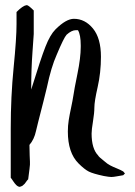

<svg xmlns="http://www.w3.org/2000/svg" viewBox="-20 -727 521 742"><path d="M75.2 -16.6Q70.3 -11.7 66.4 -8.8Q60.5 -5.9 55.7 -4.9Q48.8 -5.9 42.5 -12.2Q36.1 -18.6 30.3 -27.8Q24.4 -37.1 21.5 -40V-230.5Q21.5 -353.5 32.7 -466.3Q43.9 -579.1 43.9 -633.8V-680.7Q68.4 -705.1 82 -707H84Q89.8 -707 110.4 -686.5V-595.7Q110.4 -591.8 105.5 -525.4Q100.6 -459 100.6 -380.9Q137.7 -501 155.8 -546.9Q173.8 -592.8 194.3 -613.3Q235.4 -654.3 265.6 -654.3Q308.6 -654.3 339.4 -616.7Q370.1 -579.1 370.1 -507.8Q370.1 -446.3 357.4 -390.6Q344.7 -335 344.7 -311.5Q344.7 -291 339.4 -258.3Q334 -225.6 334 -210.9Q334 -152.3 359.4 -126Q361.3 -121.1 383.8 -103.5Q394.5 -93.8 405.8 -87.9Q417 -82 431.6 -76.2Q446.3 -70.3 456.1 -64.5L462.9 -56.6L456.1 -49.8Q449.2 -48.8 433.6 -45.9Q418 -43 410.2 -43Q402.3 -43 380.9 -46.9Q339.8 -55.7 323.2 -64Q306.6 -72.3 283.2 -95.7Q242.2 -136.7 242.2 -218.8Q242.2 -241.2 245.6 -262.7Q249 -284.2 254.9 -311.5Q260.7 -338.9 263.7 -358.4Q266.6 -379.9 279.3 -441.9Q292 -503.9 292 -545.9V-551.8Q292 -592.8 281.2 -610.4Q281.2 -610.4 273.4 -610.4Q256.8 -610.4 237.3 -592.8Q226.6 -581.1 199.2 -515.6Q177.7 -467.8 161.1 -388.7Q158.2 -375 147.5 -333.5Q136.7 -292 127.9 -256.8Q119.1 -221.7 119.1 -220.7Q112.3 -188.5 93.8 -167Q93.8 -144.5 94.7 -126Q95.7 -107.4 95.7 -102.5V-90.8Q95.7 -85 88.9 -34.2Q84 -29.3 80.6 -23.9Q77.1 -18.6 75.2 -16.6Z"/></svg>

Font: Shelly2023
Style: Regular
Weight: 400
Version: Version 0.2